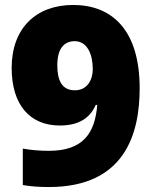

<svg xmlns="http://www.w3.org/2000/svg" viewBox="-20 -744 612 774"><path d="M177 10C485 10 543 -207 543 -388C543 -626 429 -724 275 -724C125 -724 27 -630 27 -470C27 -322 100 -238 221 -238C299 -238 343 -269 366 -321H372C363 -208 316 -136 177 -136C140 -136 105 -139 72 -145V2C107 8 140 10 177 10ZM282 -380C230 -380 211 -419 211 -481C211 -546 237 -578 281 -578C333 -578 354 -523 354 -465C354 -420 330 -380 282 -380Z"/></svg>

Font: Noto Sans Malayalam Black
Style: Regular
Weight: 900
Designer: Jelle Bosma - Monotype Design Team
Foundry: Monotype Imaging Inc.
Version: Version 2.104